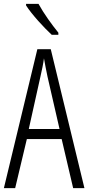

<svg xmlns="http://www.w3.org/2000/svg" viewBox="-20 -967 454 987"><path d="M178 -947H114V-939C144 -892 207 -824 246 -788H280V-799C246 -841 206 -896 178 -947ZM356 0H414L241 -714H172L0 0H58L118 -252H297ZM224 -574 286 -304H128L188 -574C196 -609 202 -637 206 -667C211 -637 217 -609 224 -574Z"/></svg>

Font: Noto Sans Arabic ExtCond Light
Style: Regular
Weight: 300
Width: 2
Designer: Monotype Design Team, Nadine Chahine, Nizar Qandah and Khaled Hosny
Foundry: Monotype Imaging Inc.
Version: Version 2.012